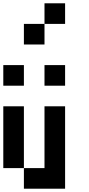

<svg xmlns="http://www.w3.org/2000/svg" viewBox="-20 -1145 540 1165"><path d="M250 -1000V-1125H375V-1000ZM125 -875V-1000H250V-875ZM0 -625V-750H125V-625ZM250 -625V-750H375V-625ZM125 0V-125H0V-500H125V-125H250V-500H375V0Z"/></svg>

Font: Tiny5
Style: Regular
Weight: 400
Designer: Stefan Schmidt
Foundry: Made with Bits'n'Picas by Kreative Software
Version: Version 1.002; ttfautohint (v1.8.4.7-5d5b)